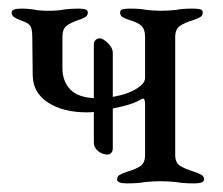

<svg xmlns="http://www.w3.org/2000/svg" viewBox="-20 -423 517 446"><path d="M454 -6Q454 3 431 3Q405 3 390 0Q370 -2 353 -2Q336 -2 316 0Q301 3 275 3Q252 3 252 -6Q252 -13 257.5 -16.5Q263 -20 275 -24Q296 -30 306.5 -37.5Q317 -45 317 -63V-180Q317 -198 309 -193Q289 -180 242 -171V-78Q242 -72 238.5 -68Q235 -64 229 -64Q218 -64 208 -72Q198 -80 198 -91V-163Q192 -162 182 -162Q127 -162 92 -184.5Q57 -207 56 -247L55 -337Q55 -357 50 -363.5Q45 -370 30 -375Q19 -379 13 -383Q7 -387 7 -394Q7 -403 30 -403Q44 -403 58 -401Q70 -398 92 -398Q116 -398 129 -401Q147 -403 161 -403Q171 -403 177.5 -401.5Q184 -400 184 -394Q184 -387 178.5 -383.5Q173 -380 161 -376Q143 -370 134 -362.5Q125 -355 125 -337V-265Q125 -235 142.5 -216Q160 -197 198 -195V-321Q198 -326 202 -330Q206 -334 212 -334Q219 -334 230.5 -323Q242 -312 242 -300V-198Q282 -205 303 -221Q317 -231 317 -242V-337Q317 -355 308.5 -363Q300 -371 282 -376Q270 -380 264.5 -383.5Q259 -387 259 -394Q259 -400 265.5 -401.5Q272 -403 282 -403Q306 -403 320 -400Q338 -398 354 -398Q371 -398 389 -400Q403 -403 428 -403Q438 -403 444.5 -401.5Q451 -400 451 -394Q451 -387 445.5 -383.5Q440 -380 428 -376Q408 -370 397.5 -362.5Q387 -355 387 -337V-63Q387 -45 398 -38Q409 -31 431 -24Q443 -20 448.5 -16.5Q454 -13 454 -6Z"/></svg>

Font: EB Garamond
Style: Regular
Weight: 400
Designer: Georg Duffner and Octavio Pardo
Foundry: Georg Duffner
Version: Version 1.000; ttfautohint (v1.6)